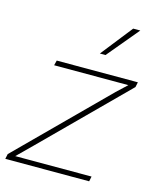

<svg xmlns="http://www.w3.org/2000/svg" viewBox="-126 -811 722 887"><g transform="rotate(15 235.0 -367.0)"><path d="M400 -734H434L308 -583H281ZM-15 0 -10 -24 397 -430 446 -476H91L97 -500H485L480 -476L97 -94L26 -24H391L386 0Z"/></g></svg>

Font: Elaine Sans ExtraLight
Style: Italic
Weight: 275
Italic angle: -13°
Designer: Wei Huang
Foundry: Wei Huang
Version: Version 2.001;December 24, 2019;FontCreator 12.0.0.2547 64-b